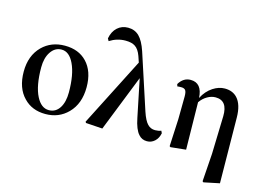

<svg xmlns="http://www.w3.org/2000/svg" viewBox="-125 -1043 2061 1495"><g transform="rotate(15 906.0 -295.0)"><path d="M112.3 -53.7Q39.1 -127.9 39.1 -260.7Q39.1 -389.6 116.2 -466.8Q188.5 -538.1 297.9 -538.1Q409.2 -538.1 474.6 -469.7Q543.9 -397.5 543.9 -268.6Q543.9 -135.7 466.8 -57.6Q394.5 15.6 286.6 15.6Q178.7 15.6 112.3 -53.7ZM304.7 -20.5Q360.4 -20.5 391.6 -70.3Q420.9 -117.2 420.9 -194.3Q420.9 -337.9 380.9 -421.9Q342.8 -502 281.2 -502Q227.5 -502 194.3 -452.1Q162.1 -404.3 162.1 -327.1Q162.1 -178.7 204.1 -96.7Q243.2 -20.5 304.7 -20.5Z M1105.5 15.6Q1063.5 15.6 1038.1 -14.6Q1004.9 -50.8 987.3 -140.6L924.8 -444.3L745.1 9.8L611.3 1L605.5 -7.8L886.7 -559.6L870.1 -608.4Q851.6 -660.2 821.3 -679.7Q793.9 -698.2 743.2 -698.2Q675.8 -698.2 616.2 -660.2L605.5 -679.7Q616.2 -737.3 651.4 -769Q686.5 -800.8 737.3 -800.8Q791 -800.8 826.7 -765.6Q862.3 -730.5 888.7 -652.3L1035.2 -204.1Q1057.6 -136.7 1084 -109.4Q1108.4 -84 1144.5 -84Q1171.9 -84 1193.4 -92.8L1202.1 -74.2Q1193.4 -32.2 1167 -8.3Q1140.6 15.6 1105.5 15.6Z M1613.3 210.9 1605.5 204.1 1621.1 -20.5 1629.9 -326.2Q1632.8 -453.1 1535.2 -453.1Q1502 -453.1 1469.7 -434.6Q1435.5 -415 1412.1 -380.9L1418 0L1294.9 12.7L1287.1 6.8L1297.9 -213.9L1299.8 -397.5Q1299.8 -433.6 1290 -446.8Q1280.3 -460 1255.9 -460Q1231.4 -460 1224.6 -458L1218.8 -475.6Q1253.9 -534.2 1312.5 -534.2Q1404.3 -534.2 1411.1 -415Q1441.4 -474.6 1492.2 -507.8Q1539.1 -538.1 1586.9 -538.1Q1650.4 -538.1 1687.5 -498Q1733.4 -448.2 1734.4 -343.8L1740.2 184.6Z"/></g></svg>

Font: Bpmf GenRyu Min B
Style: B
Weight: 700
Foundry: But Ko
Version: Version 1.320